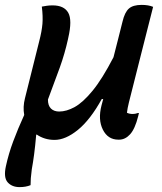

<svg xmlns="http://www.w3.org/2000/svg" viewBox="-42 -561 662 785"><path d="M173 -539Q220 -539 237 -509Q254 -479 237 -406L236 -401Q223 -342 202.5 -285Q182 -228 154 -154Q154 -129 166.5 -117Q179 -105 200 -105Q230 -105 263.5 -123.5Q297 -142 336.5 -190Q376 -238 422 -327Q431 -363 440.5 -399.5Q450 -436 459 -473Q468 -511 485 -526Q502 -541 537 -541Q565 -541 584 -533Q559 -436 534.5 -338Q510 -240 485 -142Q482 -130 480 -119.5Q478 -109 477 -100Q487 -95 501 -95Q511 -95 522 -99H526Q525 -96 524.5 -92.5Q524 -89 523 -86Q510 -34 490 -12Q470 10 445 10H442Q399 10 378.5 -31Q358 -72 373 -130Q376 -143 380 -156H374Q327 -71 276.5 -30Q226 11 181 11Q140 11 108 -11L106 -10Q102 36 97.5 70Q93 104 88 131Q85 153 84 167.5Q83 182 83 196Q64 204 38 204Q7 204 -10.5 184.5Q-28 165 -18 119Q-7 68 12 17Q31 -34 57 -91Q51 -124 60 -159Q74 -217 89 -275Q104 -333 118 -391Q129 -433 131.5 -463.5Q134 -494 129 -534Q140 -536 150 -537.5Q160 -539 173 -539Z"/></svg>

Font: Recursive Sn Csl St Med
Style: Italic
Weight: 500
Italic angle: -15°
Version: Version 1.079;hotconv 1.0.112;makeotfexe 2.5.65598; ttfautoh